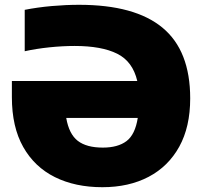

<svg xmlns="http://www.w3.org/2000/svg" viewBox="-20 -770 847 800"><path d="M406.5 10Q293.5 10 208.8 -32Q124 -74 76.8 -157.5Q29.5 -241 29.5 -365V-432.5H552Q533 -514 468.2 -546.2Q403.5 -578.5 291 -578.5Q241 -578.5 185.8 -572.8Q130.5 -567 83 -556.5V-729Q136 -739.5 195.5 -744.8Q255 -750 309.5 -750Q542 -750 657.2 -654.5Q772.5 -559 772.5 -360Q772.5 -241.5 727 -159Q681.5 -76.5 599.2 -33.2Q517 10 406.5 10ZM408.5 -155Q471 -155 507 -182Q543 -209 554 -278.5H256Q267.5 -211.5 304 -183.2Q340.5 -155 408.5 -155Z"/></svg>

Font: Encode Sans Black
Style: Regular
Weight: 900
Designer: Multiple Designers
Foundry: Impallari Type
Version: Version 3.002; ttfautohint (v1.8.3) -l 8 -r 50 -G 200 -x 14 